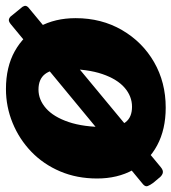

<svg xmlns="http://www.w3.org/2000/svg" viewBox="4 -596 590 661"><g transform="rotate(-90 299.5 -265.0)"><path d="M55 -7Q43 3 33.5 -0.5Q24 -4 17 -14L1 -33Q-7 -44 -10 -52Q-13 -60 -4 -68L548 -524Q558 -532 565 -529.5Q572 -527 576 -521L603 -488Q608 -483 610 -476.5Q612 -470 605 -463ZM260 10Q185 10 130 -19.5Q75 -49 45.5 -102.5Q16 -156 16 -226Q16 -296 40.5 -353.5Q65 -411 108 -452.5Q151 -494 207 -517Q263 -540 324 -540Q400 -540 454.5 -509.5Q509 -479 538.5 -425Q568 -371 568 -300Q568 -211 527 -140.5Q486 -70 416.5 -30Q347 10 260 10ZM263 -106Q299 -106 328.5 -131.5Q358 -157 375.5 -208Q393 -259 393 -336Q393 -383 375.5 -405.5Q358 -428 322 -428Q287 -428 257.5 -402Q228 -376 210.5 -324.5Q193 -273 193 -196Q193 -150 210 -128Q227 -106 263 -106Z"/></g></svg>

Font: Libre Franklin Thin ExtraBold
Style: Italic
Weight: 800
Italic angle: -8°
Version: Version 2.000